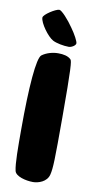

<svg xmlns="http://www.w3.org/2000/svg" viewBox="-84 -751 389 799"><g transform="rotate(10 110.0 -351.5)"><path d="M165 -569C176 -569 194 -579 194 -589C194 -597 180 -624 162 -649C141 -680 110 -714 100 -714C85 -714 36 -683 36 -670C36 -647 74 -595 97 -583C112 -575 143 -569 165 -569ZM116 11C138 11 174 0 182 -32C189 -60 190 -95 190 -274C190 -486 187 -513 181 -519C169 -531 149 -535 127 -535C104 -535 78 -528 59 -514C40 -500 30 -377 30 -196C30 -121 30 -52 37 -22C42 0 85 11 116 11Z"/></g></svg>

Font: Manosque
Style: Regular
Weight: 400
Designer: Ariel Martín Pérez
Foundry: Ariel Martín Pérez
Version: Version 1.005;hotconv 1.0.109;makeotfexe 2.5.65596